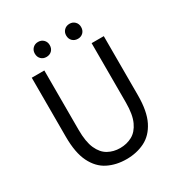

<svg xmlns="http://www.w3.org/2000/svg" viewBox="-210 -1055 1140 1214"><g transform="rotate(-30 360.5 -448.0)"><path d="M360.8 13.2Q286.1 13.2 226.6 -16.6Q167 -46.4 132.6 -115.5Q98.1 -184.6 98.1 -301.8V-732.9H189.9V-299.8Q189.9 -211.9 212.6 -161.4Q235.4 -110.8 274.2 -89.4Q313 -67.9 360.8 -67.9Q409.7 -67.9 449 -89.4Q488.3 -110.8 511.7 -161.4Q535.2 -211.9 535.2 -299.8V-732.9H624V-301.8Q624 -184.6 589.4 -115.5Q554.7 -46.4 495.1 -16.6Q435.5 13.2 360.8 13.2ZM245.1 -799.8Q221.7 -799.8 206.3 -814.9Q190.9 -830.1 190.9 -855Q190.9 -878.4 206.3 -893.8Q221.7 -909.2 245.1 -909.2Q269 -909.2 284.4 -893.8Q299.8 -878.4 299.8 -855Q299.8 -830.1 284.4 -814.9Q269 -799.8 245.1 -799.8ZM475.1 -799.8Q451.2 -799.8 435.5 -814.9Q419.9 -830.1 419.9 -855Q419.9 -878.4 435.5 -893.8Q451.2 -909.2 475.1 -909.2Q498 -909.2 513.4 -893.8Q528.8 -878.4 528.8 -855Q528.8 -830.1 513.4 -814.9Q498 -799.8 475.1 -799.8Z"/></g></svg>

Font: Source Han Sans CN
Style: Regular
Weight: 400
Designer: Ryoko NISHIZUKA  (kana, bopomofo & ideographs); Paul D. Hunt (Latin, Greek & Cyrillic); Sandoll Communications , Soo-you
Foundry: Adobe
Version: Version 2.004;hotconv 1.0.118;makeotfexe 2.5.65603